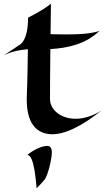

<svg xmlns="http://www.w3.org/2000/svg" viewBox="-27 -707 565 1033"><path d="M518 -112C469 -81 421 -68 380 -68C300 -68 243 -116 242 -173C242 -260 243 -350 244 -443C338 -448 438 -471 509 -542C459 -518 312 -522 312 -522C312 -522 280 -522 245 -523L247 -687C247 -687 215 -658 124 -612C124 -482 77 -465 77 -465C77 -465 32 -434 -7 -409C41 -434 95 -440 123 -442C121 -271 117 -182 117 -182C114 -44 169 10 244 15C319 20 416 -30 518 -112ZM252 114C252 102 250 78 228 78C191 78 144 106 120 127C159 126 167 284 170 306C184 292 197 278 210 263C232 240 252 142 252 114Z"/></svg>

Font: Eagle Lake
Style: Regular
Weight: 400
Designer: Astigmatic (AOETI)
Foundry: Astigmatic (AOETI)
Version: Version 1.000